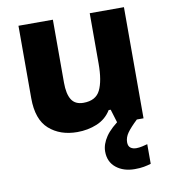

<svg xmlns="http://www.w3.org/2000/svg" viewBox="-86 -623 832 934"><g transform="rotate(-10 329.5 -156.5)"><path d="M589 -549V0H460L439 -69H429Q403 -27 358 -8.5Q313 10 261 10Q176 10 122 -38Q68 -86 68 -191V-549H238V-238Q238 -182 256 -153.5Q274 -125 315 -125Q376 -125 398 -170Q420 -215 420 -300V-549ZM490 101Q490 120 501 128.5Q512 137 530 137Q543 137 559 133.5Q575 130 585 127V224Q569 229 550 232.5Q531 236 505 236Q449 236 413 207Q377 178 377 127Q377 91 402 54Q427 17 486 -23L556 0Q522 32 506 54.5Q490 77 490 101Z"/></g></svg>

Font: Noto Sans Meetei Mayek ExtraBold
Style: Regular
Weight: 800
Designer: Monotype Design Team and Neelakash Kshetrimayum
Foundry: Monotype Imaging Inc.
Version: Version 2.002; ttfautohint (v1.8.4.7-5d5b)